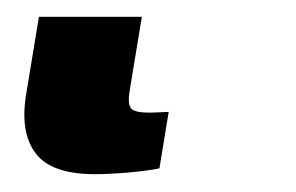

<svg xmlns="http://www.w3.org/2000/svg" viewBox="-20 38 345 224"><path d="M90.8 241.2Q40 241.2 21.7 217Q3.4 192.9 10.3 149.4L25.4 57.6H145.5L131.3 143.6Q128.9 157.7 132.3 163.6Q135.7 169.4 154.3 169.4Q156.2 169.4 161.9 169.2Q167.5 168.9 176.8 168.5L166 234.4Q152.3 237.3 129.6 239.3Q106.9 241.2 90.8 241.2Z"/></svg>

Font: Inter ExtraBold
Style: Italic
Weight: 800
Italic angle: -9.3988°
Designer: Rasmus Andersson
Foundry: rsms
Version: Version 4.001;git-66647c0bb